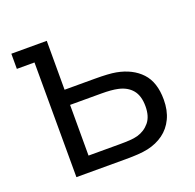

<svg xmlns="http://www.w3.org/2000/svg" viewBox="-101 -645 760 750"><g transform="rotate(-20 279.0 -270.0)"><path d="M94 0 93.3 -477H20V-540H167.3V-336.7H293.7Q350.7 -336.7 380.3 -331.3Q444.7 -319.3 481.5 -280Q518.3 -240.7 518.3 -168.3Q518.3 -123.5 502.3 -90Q486.3 -56.5 457.9 -35.9Q429.5 -15.3 392 -7Q373.2 -3 350.5 -1.5Q327.8 0 300.3 0ZM297.3 -63Q320.8 -63 339.2 -64.2Q357.5 -65.3 372 -69.3Q402.5 -78 422.4 -101.9Q442.3 -125.8 442.3 -168.3Q442.3 -211.8 422.2 -236Q402 -260.2 365.3 -268Q339.5 -273.7 297.3 -273.7H167.3V-63Z"/></g></svg>

Font: Manrope
Style: Regular
Weight: 400
Designer: Mikhail Sharanda
Foundry: Mikhail Sharanda
Version: Version 4.503